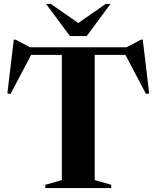

<svg xmlns="http://www.w3.org/2000/svg" viewBox="-20 -955 795 975"><path d="M545 -16.5V0H210V-16.5L294 -40.5V-676.5H138L33.5 -477.5L17.5 -481L50 -753.5H59.5L132 -715H623L695.5 -753.5H705L737.5 -481L721.5 -477.5L617 -676.5H461V-40.5ZM541 -935 420.5 -772H335L214 -935H238.5L377.5 -838L516.5 -935Z"/></svg>

Font: Newsreader 72pt SemiBold
Style: Regular
Weight: 600
Designer: Hugues Gentile
Foundry: Production Type
Version: Version 1.003; ttfautohint (v1.8.3)